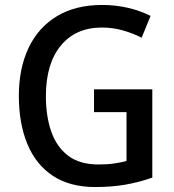

<svg xmlns="http://www.w3.org/2000/svg" viewBox="-20 -744 702 774"><path d="M359 -384H594V-28Q540 -9 485 0.5Q430 10 364 10Q262 10 193.5 -35Q125 -80 90.5 -163Q56 -246 56 -358Q56 -468 95 -550.5Q134 -633 209 -678.5Q284 -724 392 -724Q446 -724 495.5 -712.5Q545 -701 587 -680L551 -592Q516 -610 475 -621.5Q434 -633 391 -633Q285 -633 225 -560Q165 -487 165 -356Q165 -276 186.5 -214Q208 -152 254.5 -116.5Q301 -81 377 -81Q414 -81 440.5 -85Q467 -89 490 -95V-292H359Z"/></svg>

Font: Noto Sans Kannada SemiCondensed Medium
Style: Regular
Weight: 500
Width: 4
Designer: Jelle Bosma - Monotype Design Team
Foundry: Monotype Imaging Inc.
Version: Version 2.005; ttfautohint (v1.8.4.7-5d5b)